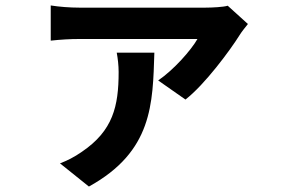

<svg xmlns="http://www.w3.org/2000/svg" viewBox="-20 -587 1040 704"><path d="M889 -499 815 -566C799 -561 756 -559 734 -559H270C237 -559 197 -562 166 -567V-438C203 -442 237 -444 270 -444H704C680 -402 617 -331 560 -292L660 -222C731 -277 824 -403 859 -459C865 -469 880 -488 889 -499ZM546 -394H408C412 -373 415 -347 415 -323C415 -197 394 -108 281 -31C251 -10 226 2 200 12L306 97C540 -32 540 -207 546 -394Z"/></svg>

Font: DAIFUKU Sans JP
Style: Bold
Weight: 700
Designer: Original font ‘Source Han Sans JP’ : Ryoko NISHIZUKA  (kana, bopomofo & ideographs); Paul D. Hunt (Latin, Greek & Cyrill
Foundry: Daifuku
Version: Version 1.001